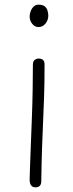

<svg xmlns="http://www.w3.org/2000/svg" viewBox="-20 -788 311 823"><path d="M121 -511Q121 -520 124 -525.5Q127 -531 133 -534Q139 -537 146 -537Q158 -537 164.5 -531Q171 -525 171 -511Q171 -434 169 -374.5Q167 -315 164.5 -261Q162 -207 160 -147.5Q158 -88 157 -12Q157 2 150.5 8.5Q144 15 133 15Q122 15 116.5 10Q111 5 109 -2.5Q107 -10 107 -18Q107 -29 108.5 -67.5Q110 -106 112 -161.5Q114 -217 116.5 -279.5Q119 -342 120 -403Q121 -464 121 -511ZM107 -717Q107 -728 111.5 -740Q116 -752 124.5 -760Q133 -768 145 -768Q163 -768 172 -760.5Q181 -753 184 -741.5Q187 -730 187 -721Q187 -702 175 -687Q163 -672 145 -672Q129 -672 118 -686Q107 -700 107 -717Z"/></svg>

Font: Playpen Sans ExtraLight
Style: Regular
Weight: 250
Designer: Laura Meseguer, Veronika Burian, José Scaglione
Foundry: TypeTogether
Version: Version 1.001